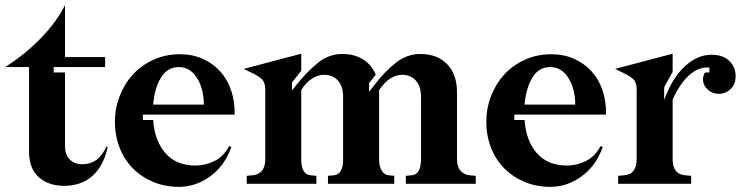

<svg xmlns="http://www.w3.org/2000/svg" viewBox="-27 -715 2886 747"><path d="M182 -454V-433H226V-146Q226 -113 244.5 -94.5Q263 -76 293 -76Q324 -76 347.5 -92.5Q371 -109 387 -145L392 -143Q376 -69 332.5 -30.5Q289 8 222 8Q162 8 124 -25.5Q86 -59 86 -125V-454H-7Q70 -503 131 -565.5Q192 -628 226 -695V-493H382V-454Z M886 -269H529V-248H569Q574 -169 616 -120Q658 -71 734 -71Q771 -71 806.5 -88Q842 -105 865 -147L873 -143Q848 -71 791.5 -29.5Q735 12 669 12Q615 12 569.5 -7Q524 -26 490.5 -59.5Q457 -93 438.5 -140Q420 -187 420 -241Q420 -293 438.5 -341Q457 -389 490 -425Q523 -461 570 -482.5Q617 -504 673 -504Q722 -504 762 -486Q802 -468 830 -437Q858 -406 872.5 -362.5Q887 -319 886 -269ZM669 -454Q623 -454 598.5 -412Q574 -370 569 -308H766Q766 -369 739.5 -411.5Q713 -454 669 -454Z M933 0V-31L956 -33Q979 -35 992 -50.5Q1005 -66 1005 -95V-365Q1005 -389 996.5 -401.5Q988 -414 958 -429L921 -447L1145 -506V-440L1109 -394V-363L1128 -387Q1172 -441 1213 -473Q1254 -505 1305 -505Q1352 -505 1386 -483.5Q1420 -462 1435 -424L1409 -392V-358L1430 -385Q1471 -438 1514 -471.5Q1557 -505 1608 -505Q1674 -505 1712.5 -465.5Q1751 -426 1751 -356V-95Q1751 -67 1764.5 -51Q1778 -35 1801 -33L1824 -31V0H1552V-31L1574 -33Q1593 -34 1602 -50.5Q1611 -67 1611 -95V-337Q1611 -379 1591 -401.5Q1571 -424 1536 -424Q1516 -424 1493 -410.5Q1470 -397 1448 -364V-95Q1448 -67 1458.5 -50.5Q1469 -34 1485 -33L1507 -31V0H1249V-31L1271 -33Q1290 -34 1299 -50.5Q1308 -67 1308 -95V-337Q1308 -379 1288 -401.5Q1268 -424 1233 -424Q1212 -424 1188.5 -410Q1165 -396 1145 -365V-95Q1145 -67 1154 -50.5Q1163 -34 1182 -33L1204 -31V0Z M2331 -269H1974V-248H2014Q2019 -169 2061 -120Q2103 -71 2179 -71Q2216 -71 2251.5 -88Q2287 -105 2310 -147L2318 -143Q2293 -71 2236.5 -29.5Q2180 12 2114 12Q2060 12 2014.5 -7Q1969 -26 1935.5 -59.5Q1902 -93 1883.5 -140Q1865 -187 1865 -241Q1865 -293 1883.5 -341Q1902 -389 1935 -425Q1968 -461 2015 -482.5Q2062 -504 2118 -504Q2167 -504 2207 -486Q2247 -468 2275 -437Q2303 -406 2317.5 -362.5Q2332 -319 2331 -269ZM2114 -454Q2068 -454 2043.5 -412Q2019 -370 2014 -308H2211Q2211 -369 2184.5 -411.5Q2158 -454 2114 -454Z M2450 -365Q2450 -389 2441.5 -401.5Q2433 -414 2403 -429L2366 -447L2590 -506V-435Q2588 -432 2583 -423Q2578 -414 2573 -404.5Q2568 -395 2563 -386.5Q2558 -378 2557 -374V-326Q2589 -413 2638 -457.5Q2687 -502 2740 -502Q2787 -502 2811 -477.5Q2835 -453 2835 -419Q2835 -387 2815.5 -368.5Q2796 -350 2770 -350Q2744 -350 2726 -367Q2708 -384 2708 -406Q2708 -414 2711 -423Q2714 -432 2718 -433H2733V-452Q2692 -456 2655 -423Q2618 -390 2590 -328V-95Q2590 -67 2602 -51Q2614 -35 2639 -33L2662 -31V0H2378V-31L2401 -33Q2426 -35 2438 -51Q2450 -67 2450 -95Z"/></svg>

Font: Redaction
Style: Bold
Weight: 700
Designer: Jeremy Mickel / Forest Young
Foundry: MCKL
Version: Version 2.001; Redaction Bold